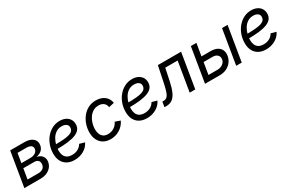

<svg xmlns="http://www.w3.org/2000/svg" viewBox="110 -1591 3957 2636"><g transform="rotate(-30 2088.5 -273.5)"><path d="M32.2 0 122.6 -545.9H345.7Q435.5 -545.9 481 -505.6Q526.4 -465.3 515.1 -399.9Q507.3 -352.1 473.9 -324.5Q440.4 -296.9 390.1 -287.1Q421.4 -282.7 447.8 -265.1Q474.1 -247.6 487.8 -218Q501.5 -188.5 494.6 -147Q487.8 -104 460.2 -70.8Q432.6 -37.6 389.2 -18.8Q345.7 0 290 0ZM128.9 -80.1H303.2Q342.3 -80.1 370.6 -98.9Q398.9 -117.7 405.3 -153.8Q412.1 -194.3 392.8 -218.8Q373.5 -243.2 330.1 -243.2H156.2ZM168 -316.9H308.1Q356 -316.9 387.9 -336.9Q419.9 -356.9 425.8 -393.6Q431.2 -428.2 406 -447Q380.9 -465.8 332.5 -465.8H192.9Z M826.7 11.7Q759.3 11.7 711.2 -14.6Q663.1 -41 637.2 -90.3Q611.3 -139.6 611.3 -208.5Q611.3 -280.3 634.3 -343.5Q657.2 -406.7 698.2 -454.8Q739.3 -502.9 793.2 -530.3Q847.2 -557.6 909.2 -557.6Q961.9 -557.6 1001 -539.3Q1040 -521 1061.5 -487.5Q1083 -454.1 1083 -408.7Q1083 -362.8 1059.3 -330.3Q1035.6 -297.9 985.8 -277.3Q936 -256.8 858.2 -247.3Q780.3 -237.8 672.4 -237.8L684.1 -304.2Q773.4 -304.2 833.5 -309.3Q893.6 -314.5 929 -326.7Q964.4 -338.9 979.7 -359.4Q995.1 -379.9 995.1 -410.6Q995.1 -441.9 969 -460.7Q942.9 -479.5 900.4 -479.5Q845.2 -479.5 806.4 -452.9Q767.6 -426.3 743.2 -384.5Q718.8 -342.8 707.3 -296.1Q695.8 -249.5 695.8 -209Q695.8 -168.9 709 -136.5Q722.2 -104 752.2 -85Q782.2 -65.9 832 -65.9Q884.3 -65.9 925 -88.6Q965.8 -111.3 986.8 -150.4L1068.4 -127.4Q1038.1 -63 972.9 -25.6Q907.7 11.7 826.7 11.7Z M1398.9 11.7Q1333 11.7 1285.6 -15.9Q1238.3 -43.5 1212.6 -93.8Q1187 -144 1187 -211.4Q1187 -276.4 1207.3 -337.4Q1227.5 -398.4 1265.6 -447Q1303.7 -495.6 1358.2 -524.2Q1412.6 -552.7 1481.4 -552.7Q1522 -552.7 1556.4 -542.2Q1590.8 -531.7 1616.9 -511.7Q1643.1 -491.7 1659.7 -463.4Q1676.3 -435.1 1681.6 -399.4L1595.7 -380.4Q1593.3 -401.4 1584.5 -418.5Q1575.7 -435.5 1561 -448Q1546.4 -460.4 1526.1 -467.3Q1505.9 -474.1 1479.5 -474.1Q1429.7 -474.1 1391.6 -450.7Q1353.5 -427.2 1327.4 -388.7Q1301.3 -350.1 1288.1 -304Q1274.9 -257.8 1274.9 -212.4Q1274.9 -171.9 1287.8 -138.7Q1300.8 -105.5 1328.6 -86.2Q1356.4 -66.9 1400.9 -66.9Q1429.2 -66.9 1454.3 -74.7Q1479.5 -82.5 1500.2 -96.4Q1521 -110.4 1536.6 -129.2Q1552.2 -147.9 1561.5 -169.9L1642.6 -141.6Q1626 -105.5 1600.6 -77.1Q1575.2 -48.8 1543.5 -29.1Q1511.7 -9.3 1475.1 1.2Q1438.5 11.7 1398.9 11.7Z M1974.1 11.7Q1906.7 11.7 1858.6 -14.6Q1810.5 -41 1784.7 -90.3Q1758.8 -139.6 1758.8 -208.5Q1758.8 -280.3 1781.7 -343.5Q1804.7 -406.7 1845.7 -454.8Q1886.7 -502.9 1940.7 -530.3Q1994.6 -557.6 2056.6 -557.6Q2109.4 -557.6 2148.4 -539.3Q2187.5 -521 2209 -487.5Q2230.5 -454.1 2230.5 -408.7Q2230.5 -362.8 2206.8 -330.3Q2183.1 -297.9 2133.3 -277.3Q2083.5 -256.8 2005.6 -247.3Q1927.7 -237.8 1819.8 -237.8L1831.5 -304.2Q1920.9 -304.2 1981 -309.3Q2041 -314.5 2076.4 -326.7Q2111.8 -338.9 2127.2 -359.4Q2142.6 -379.9 2142.6 -410.6Q2142.6 -441.9 2116.5 -460.7Q2090.3 -479.5 2047.9 -479.5Q1992.7 -479.5 1953.9 -452.9Q1915 -426.3 1890.6 -384.5Q1866.2 -342.8 1854.7 -296.1Q1843.3 -249.5 1843.3 -209Q1843.3 -168.9 1856.4 -136.5Q1869.6 -104 1899.7 -85Q1929.7 -65.9 1979.5 -65.9Q2031.7 -65.9 2072.5 -88.6Q2113.3 -111.3 2134.3 -150.4L2215.8 -127.4Q2185.5 -63 2120.4 -25.6Q2055.2 11.7 1974.1 11.7Z M2253.4 0 2266.6 -81.1H2286.1Q2310.5 -81.1 2328.4 -90.8Q2346.2 -100.6 2360.4 -124.8Q2374.5 -148.9 2387.2 -192.1Q2399.9 -235.4 2413.6 -302.7L2463.9 -545.9H2832L2741.7 0H2653.3L2730.5 -464.8H2534.2L2493.7 -272Q2474.6 -180.2 2448.2 -119.9Q2421.9 -59.6 2382.3 -29.8Q2342.8 0 2283.2 0Z M3028.8 -350.1H3185.5Q3250.5 -350.1 3291.3 -327.6Q3332 -305.2 3348.4 -266.1Q3364.7 -227.1 3356.4 -176.8Q3348.1 -127 3318.1 -86.9Q3288.1 -46.9 3239.7 -23.4Q3191.4 0 3127.4 0H2896.5L2986.8 -545.9H3074.7L2997.6 -81.1H3140.6Q3190.4 -81.1 3225.6 -107.2Q3260.7 -133.3 3267.1 -172.9Q3273.9 -214.8 3247.6 -241.7Q3221.2 -268.6 3171.9 -268.6H3014.6ZM3390.6 0 3481 -545.9H3568.8L3478.5 0Z M3862.3 11.7Q3794.9 11.7 3746.8 -14.6Q3698.7 -41 3672.9 -90.3Q3647 -139.6 3647 -208.5Q3647 -280.3 3669.9 -343.5Q3692.9 -406.7 3733.9 -454.8Q3774.9 -502.9 3828.9 -530.3Q3882.8 -557.6 3944.8 -557.6Q3997.6 -557.6 4036.6 -539.3Q4075.7 -521 4097.2 -487.5Q4118.7 -454.1 4118.7 -408.7Q4118.7 -362.8 4095 -330.3Q4071.3 -297.9 4021.5 -277.3Q3971.7 -256.8 3893.8 -247.3Q3815.9 -237.8 3708 -237.8L3719.7 -304.2Q3809.1 -304.2 3869.1 -309.3Q3929.2 -314.5 3964.6 -326.7Q4000 -338.9 4015.4 -359.4Q4030.8 -379.9 4030.8 -410.6Q4030.8 -441.9 4004.6 -460.7Q3978.5 -479.5 3936 -479.5Q3880.9 -479.5 3842 -452.9Q3803.2 -426.3 3778.8 -384.5Q3754.4 -342.8 3742.9 -296.1Q3731.4 -249.5 3731.4 -209Q3731.4 -168.9 3744.6 -136.5Q3757.8 -104 3787.8 -85Q3817.9 -65.9 3867.7 -65.9Q3919.9 -65.9 3960.7 -88.6Q4001.5 -111.3 4022.5 -150.4L4104 -127.4Q4073.7 -63 4008.5 -25.6Q3943.4 11.7 3862.3 11.7Z"/></g></svg>

Font: Inter
Style: Italic
Weight: 400
Italic angle: -9.3988°
Designer: Rasmus Andersson
Foundry: rsms
Version: Version 4.001;git-66647c0bb